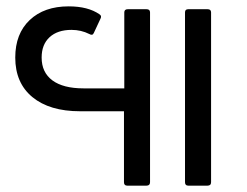

<svg xmlns="http://www.w3.org/2000/svg" viewBox="-20 -584 778 604"><path d="M441 -555Q452 -555 452 -545V-11Q452 0 441 0H380Q370 0 370 -11V-234H232Q136 -234 82 -278.5Q28 -323 28 -403Q28 -478 73.5 -521Q119 -564 196 -564Q257 -564 293 -539Q301 -534 296 -525L275 -480Q271 -471 261 -477Q235 -490 205 -490Q161 -490 136 -467Q111 -444 111 -403Q111 -356 145 -331Q179 -306 243 -306H371V-545Q371 -555 382 -555ZM633 -555Q644 -555 644 -545V-11Q644 0 633 0H572Q562 0 562 -11V-545Q562 -555 572 -555Z"/></svg>

Font: LINE Seed Sans TH App
Style: Regular
Weight: 400
Designer: Dalton Maag Ltd | Thai characters by Cadson Demak Co.,Ltd.
Foundry: Dalton Maag Ltd
Version: Version 1.003